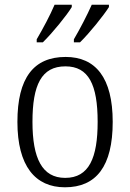

<svg xmlns="http://www.w3.org/2000/svg" viewBox="-20 -786 553 816"><path d="M294 -619V-606H320C361 -646 421 -721 443 -756V-766H370C350 -721 321 -665 294 -619ZM136 -619V-606H162C203 -646 264 -721 285 -756V-766H212C193 -721 163 -665 136 -619ZM256 10C389 10 459 -79 459 -268C459 -456 386 -544 259 -544C123 -544 54 -455 54 -268C54 -80 130 10 256 10ZM257 -30C159 -30 118 -113 118 -268C118 -425 156 -504 258 -504C357 -504 395 -426 395 -268C395 -116 359 -30 257 -30Z"/></svg>

Font: Noto Serif Georgian SemiCondensed Light
Style: Regular
Weight: 300
Width: 4
Designer: Monotype Design Team, Akaki Razmadze
Foundry: Google LLC
Version: Version 2.003